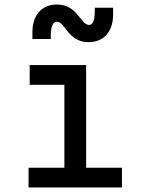

<svg xmlns="http://www.w3.org/2000/svg" viewBox="-20 -827 640 847"><path d="M106 0H518V-87H360V-540H111V-453H264V-87H106ZM123 -655H204V-676C205 -713 215 -731 231 -731C268 -731 279 -641 371 -641C438 -641 479 -688 479 -763V-793H398V-772C397 -734 389 -717 373 -717C335 -717 323 -807 231 -807C164 -807 123 -760 123 -685Z"/></svg>

Font: CommitMono
Style: 500Regular
Weight: 500
Monospace: yes
Designer: Eigil Nikolajsen
Foundry: Eigil Nikolajsen
Version: Version 1.143